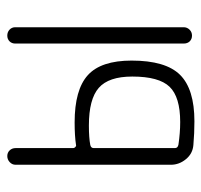

<svg xmlns="http://www.w3.org/2000/svg" viewBox="-33 -527 566 540"><g transform="rotate(-90 250.0 -257.0)"><path d="M397.5 -23.4V-497.1Q397.5 -506.8 403.8 -513.2Q410.2 -519.5 419.9 -519.5Q429.7 -519.5 436.5 -513.2Q443.4 -506.8 443.4 -497.1V-23.4Q443.4 -13.7 436.5 -6.8Q429.7 0 419.9 0Q410.2 0 403.8 -6.3Q397.5 -12.7 397.5 -23.4ZM103.5 -276.4V-47.9Q103.5 -40 113.3 -38.1Q146.5 -33.2 176.8 -33.2Q247.1 -33.2 275.9 -63Q304.7 -92.8 304.7 -168Q304.7 -234.4 272.9 -262.2Q241.2 -290 167 -290Q132.8 -290 112.3 -286.1Q103.5 -284.2 103.5 -276.4ZM112.3 3.9Q87.9 2 72.3 -17.1Q56.6 -36.1 56.6 -59.6V-496.1Q56.6 -505.9 64 -512.7Q71.3 -519.5 81.1 -519.5Q90.8 -519.5 97.2 -512.7Q103.5 -505.9 103.5 -496.1V-334Q103.5 -331.1 106.4 -328.1Q109.4 -325.2 112.3 -326.2Q137.7 -330.1 175.8 -330.1Q267.6 -330.1 308.6 -293Q349.6 -255.9 349.6 -169.9Q349.6 -74.2 309.6 -33.7Q269.5 6.8 178.7 6.8Q145.5 6.8 112.3 3.9Z"/></g></svg>

Font: Rounded-X Mgen+ 1mn light
Style: Regular
Weight: 200
Designer: [Source Han Sans]
Ryoko NISHIZUKA  (kana & ideographs); Paul D. Hunt (Latin, Greek & Cyrillic); Wenlong ZHANG  (bopomofo
Version: Version 1.059.20150602